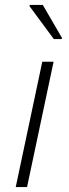

<svg xmlns="http://www.w3.org/2000/svg" viewBox="-20 -761 280 781"><path d="M44 0 152 -510H198L90 0ZM199 -602 100 -736 101 -741H154L232 -607L231 -602Z"/></svg>

Font: Saira ExtraLight
Style: Italic
Weight: 200
Italic angle: -12°
Designer: Hector Gatti with collaboration of the Omnibus-Type team
Foundry: Omnibus-Type
Version: Version 1.100; ttfautohint (v1.8.3)